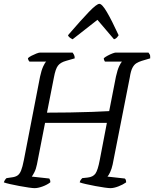

<svg xmlns="http://www.w3.org/2000/svg" viewBox="-28 -977 800 997"><path d="M151 0Q143 0 121.5 -3Q100 -6 73.5 -11Q47 -16 24.5 -21Q2 -26 -8 -30Q-6 -37 -1.5 -43.5Q3 -50 6 -52L33 -56Q51 -58 62.5 -65.5Q74 -73 81.5 -91.5Q89 -110 96 -146L180 -579Q187 -612 196.5 -632.5Q206 -653 212 -657H125Q122 -660 120 -664Q118 -668 117 -675Q123 -681 135.5 -687.5Q148 -694 161 -699Q174 -704 180 -704H349Q352 -700 356 -693Q360 -686 360 -674L315 -661Q286 -653 273 -636Q260 -619 252 -575L216 -392Q272 -392 334.5 -393Q397 -394 451.5 -396Q506 -398 539 -400L574 -579Q582 -615 591 -633.5Q600 -652 605 -657H517Q515 -660 513 -664.5Q511 -669 511 -675Q518 -681 531 -688Q544 -695 556 -699.5Q568 -704 573 -704H743Q745 -701 749 -695Q753 -689 752 -674L708 -661Q692 -656 680 -648.5Q668 -641 659.5 -624.5Q651 -608 646 -575L557 -123Q552 -100 544 -83Q536 -66 530 -60L620 -50Q627 -45 627 -30Q610 -18 586.5 -9Q563 0 545 0Q537 0 515 -3Q493 -6 467 -11Q441 -16 418.5 -21Q396 -26 386 -30Q387 -37 391.5 -43Q396 -49 399 -52L427 -55Q455 -58 467.5 -75.5Q480 -93 490 -146L527 -339H206L164 -124Q159 -99 150.5 -82.5Q142 -66 137 -60L228 -50Q230 -47 232 -41.5Q234 -36 233 -30Q216 -17 192.5 -8.5Q169 0 151 0ZM349 -773Q339 -778 333 -783Q327 -788 325 -794Q394 -874 434 -915.5Q474 -957 488 -957Q502 -957 527 -914.5Q552 -872 588 -794Q585 -789 579.5 -782.5Q574 -776 564 -773L478 -874Z"/></svg>

Font: Texturina Extralight
Style: Italic
Weight: 200
Italic angle: -11°
Designer: Guillermo Torres Carreño
Foundry: Omnibus-Type
Version: Version 1.002; ttfautohint (v1.8.3)